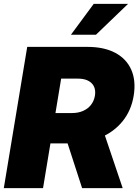

<svg xmlns="http://www.w3.org/2000/svg" viewBox="-22 -969 713 989"><path d="M-2.4 0 118.2 -727.5H428.2Q514.2 -727.5 571.8 -696.8Q629.4 -666 654.3 -609.6Q679.2 -553.2 666.5 -475.1Q653.8 -398.9 609.1 -344Q564.5 -289.1 494.6 -259.8Q424.8 -230.5 335.9 -230.5H159.2L185.1 -386.7H349.1Q380.9 -386.7 405.5 -397.5Q430.2 -408.2 446 -428Q461.9 -447.8 466.8 -475.1Q473.6 -516.6 450 -540.3Q426.3 -564 378.9 -564H293L199.7 0ZM400.9 0 293.5 -331.1H498L609.9 0ZM343.3 -790 460.9 -949.2H637.7L472.2 -790Z"/></svg>

Font: Inter 28pt Black
Style: Italic
Weight: 900
Italic angle: -9.3988°
Designer: Rasmus Andersson
Foundry: rsms
Version: Version 4.001;git-66647c0bb